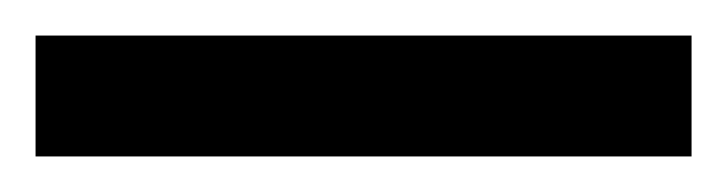

<svg xmlns="http://www.w3.org/2000/svg" viewBox="-22 70 409 108"><path d="M-2 158H367V90H-2Z"/></svg>

Font: Noto Sans Tamil ExtraCondensed
Style: Bold
Weight: 700
Width: 2
Designer: Jelle Bosma - Monotype Design Team
Foundry: Monotype Imaging Inc.
Version: Version 2.004